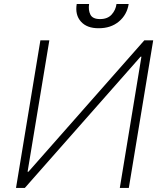

<svg xmlns="http://www.w3.org/2000/svg" viewBox="-20 -926 805 946"><path d="M179 -727.3 58.9 0H102.3L672.6 -646.7H676.8L570.3 0H614.7L734.8 -727.3H691.1L120.2 -79.9H115.9L223.1 -727.3ZM554 -906.2H614Q605.5 -853 565.7 -819.8Q525.9 -786.6 465.9 -786.9Q408 -786.6 378.6 -819.8Q349.1 -853 358 -906.2H419Q414.4 -876.1 425.4 -854Q436.4 -832 473 -832Q509.9 -832 530 -854.2Q550.1 -876.4 554 -906.2Z"/></svg>

Font: Inter UI Extra Light
Style: Italic
Weight: 200
Italic angle: -9.39999°
Designer: Rasmus Andersson
Foundry: rsms
Version: 3.2;8d6f07862